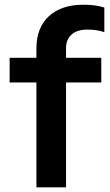

<svg xmlns="http://www.w3.org/2000/svg" viewBox="-20 -797 467 817"><path d="M336 -777Q386 -777 424 -765V-660Q394 -671 352 -671Q308 -671 284.5 -650Q261 -629 261 -592V-551H411V-446H261V0H135V-446H21V-551H135V-591Q135 -679 188 -728Q241 -777 336 -777Z"/></svg>

Font: Application Semibold
Style: Regular
Weight: 600
Designer: Wei Huang
Foundry: Wei Huang
Version: Version 0.012